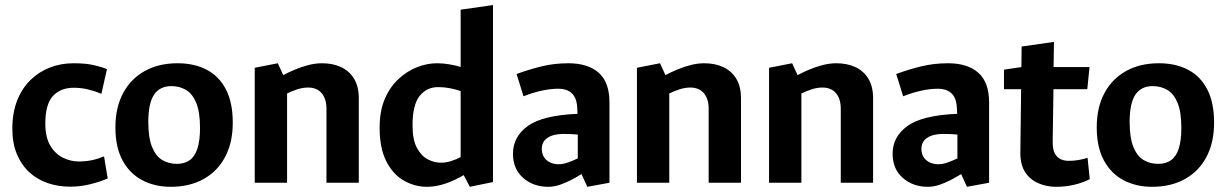

<svg xmlns="http://www.w3.org/2000/svg" viewBox="-20 -711 4772 747"><path d="M252.7 15.3Q206.8 15.3 166.1 1.5Q125.3 -12.3 94.5 -40.4Q63.6 -68.5 45.8 -111.1Q28 -153.6 28 -210Q28 -272.6 46.8 -320.1Q65.5 -367.5 98.7 -399.8Q131.8 -432 174.4 -448.4Q217.1 -464.9 265.8 -464.9Q312.7 -464.9 343.4 -458Q374 -451.1 396.2 -442L374.5 -346Q352.5 -355.6 324.6 -362.6Q296.8 -369.6 267.2 -369.6Q215.3 -369.6 185.8 -337.4Q156.3 -305.1 156.3 -230.1Q156.3 -177.5 175.4 -144.9Q194.6 -112.4 224.4 -97.6Q254.3 -82.8 286 -82.8Q313.5 -82.8 337.1 -87.7Q360.7 -92.6 384.8 -102.6L399 -16.7Q368.8 -3.5 330.5 5.9Q292.3 15.3 252.7 15.3Z M644.2 15.8Q582.2 15.8 533.6 -9.8Q484.9 -35.3 457 -86.6Q429 -137.9 429 -215.5Q429 -293.5 459.3 -349.3Q489.5 -405.2 543.7 -435Q597.8 -464.9 670.7 -464.9Q736.3 -464.9 784.5 -439.5Q832.7 -414.2 859.2 -362.9Q885.6 -311.6 885.6 -233.5Q885.6 -156.5 855.9 -100.4Q826.1 -44.3 771.9 -14.3Q717.7 15.8 644.2 15.8ZM667.9 -73.5Q698.3 -73.5 718.4 -88Q738.4 -102.5 748.3 -133.7Q758.2 -164.8 758.2 -212.5Q758.2 -274.9 743.6 -310.6Q728.9 -346.3 703.6 -361.1Q678.3 -376 646.9 -376Q601.9 -376 579.4 -342.7Q557 -309.4 557 -236.5Q557 -175 571.6 -139.1Q586.3 -103.2 611.4 -88.3Q636.4 -73.5 667.9 -73.5Z M971.1 0V-447.3L1060.9 -464.9L1082 -418.8Q1102.6 -429.8 1128 -440.4Q1153.4 -451.1 1180.4 -458Q1207.4 -464.9 1232.8 -464.9Q1274.7 -464.9 1306.9 -450Q1339 -435.1 1357.5 -404.8Q1375.9 -374.5 1375.9 -329V0H1250.1V-287.9Q1250.1 -326.4 1231.5 -348.4Q1212.9 -370.4 1178.7 -370.4Q1157.4 -370.4 1136 -363.2Q1114.5 -356 1096.9 -347.3V0Z M1641.1 15.8Q1594.2 15.8 1551.8 -8Q1509.5 -31.9 1483.2 -82.9Q1457 -134 1457 -214Q1457 -279 1477.1 -326.1Q1497.3 -373.1 1530.7 -403.9Q1564.1 -434.7 1603 -449.8Q1641.9 -464.9 1680 -464.9Q1703.9 -464.9 1727.8 -460.8Q1751.8 -456.8 1772.1 -450.6V-673.3L1898 -691.3V-2.7L1807.9 15.8L1784.1 -29.7Q1748.2 -8.5 1711.8 3.7Q1675.3 15.8 1641.1 15.8ZM1695.2 -78Q1714.5 -78 1734.2 -84.1Q1753.9 -90.2 1772.1 -99.6V-356.8Q1752.2 -363.4 1730.4 -367.8Q1708.5 -372.1 1684.3 -372.1Q1640.4 -372.1 1612.7 -337.7Q1585 -303.2 1585 -223Q1585 -167.5 1602.1 -135.6Q1619.3 -103.8 1644.6 -90.9Q1670 -78 1695.2 -78Z M2113.1 15.8Q2054.7 15.8 2015.3 -19Q1975.8 -53.7 1975.8 -112.8Q1975.8 -178.7 2033.1 -220.5Q2090.4 -262.4 2226.9 -268.2Q2226.4 -277.3 2226.1 -286.1Q2225.8 -294.9 2224.8 -303.4Q2221 -334.5 2202.2 -350.2Q2183.4 -365.8 2152.9 -365.8Q2120.6 -365.8 2085.4 -357.8Q2050.2 -349.8 2016.8 -336.4L1989.8 -423.1Q2039.1 -441.1 2088 -453Q2136.9 -464.9 2191.2 -464.9Q2268 -464.9 2309.6 -427.7Q2351.2 -390.5 2351.2 -313V0L2265 15.8L2242.4 -33.8Q2224.9 -22.7 2202.7 -11.1Q2180.6 0.5 2157.7 8.2Q2134.7 15.8 2113.1 15.8ZM2153.2 -72Q2170 -72 2188.5 -78.4Q2206.9 -84.8 2227.9 -94.7V-187.5Q2214.9 -188.9 2200.8 -189.4Q2186.7 -189.9 2171.7 -189.9Q2133.6 -189.9 2110.7 -175.1Q2087.9 -160.3 2087.9 -132.1Q2087.9 -111.6 2097.4 -98.2Q2106.8 -84.8 2121.8 -78.4Q2136.7 -72 2153.2 -72Z M2458.1 0V-447.3L2547.9 -464.9L2569 -418.8Q2589.6 -429.8 2615 -440.4Q2640.4 -451.1 2667.4 -458Q2694.4 -464.9 2719.8 -464.9Q2761.7 -464.9 2793.9 -450Q2826 -435.1 2844.5 -404.8Q2862.9 -374.5 2862.9 -329V0H2737.1V-287.9Q2737.1 -326.4 2718.5 -348.4Q2699.9 -370.4 2665.7 -370.4Q2644.4 -370.4 2623 -363.2Q2601.5 -356 2583.9 -347.3V0Z M2972.1 0V-447.3L3061.9 -464.9L3083 -418.8Q3103.6 -429.8 3129 -440.4Q3154.4 -451.1 3181.4 -458Q3208.4 -464.9 3233.8 -464.9Q3275.7 -464.9 3307.9 -450Q3340 -435.1 3358.5 -404.8Q3376.9 -374.5 3376.9 -329V0H3251.1V-287.9Q3251.1 -326.4 3232.5 -348.4Q3213.9 -370.4 3179.7 -370.4Q3158.4 -370.4 3137 -363.2Q3115.5 -356 3097.9 -347.3V0Z M3590.1 15.8Q3531.7 15.8 3492.3 -19Q3452.8 -53.7 3452.8 -112.8Q3452.8 -178.7 3510.1 -220.5Q3567.4 -262.4 3703.9 -268.2Q3703.4 -277.3 3703.1 -286.1Q3702.8 -294.9 3701.8 -303.4Q3698 -334.5 3679.2 -350.2Q3660.4 -365.8 3629.9 -365.8Q3597.6 -365.8 3562.4 -357.8Q3527.2 -349.8 3493.8 -336.4L3466.8 -423.1Q3516.1 -441.1 3565 -453Q3613.9 -464.9 3668.2 -464.9Q3745 -464.9 3786.6 -427.7Q3828.2 -390.5 3828.2 -313V0L3742 15.8L3719.4 -33.8Q3701.9 -22.7 3679.7 -11.1Q3657.6 0.5 3634.7 8.2Q3611.7 15.8 3590.1 15.8ZM3630.2 -72Q3647 -72 3665.5 -78.4Q3683.9 -84.8 3704.9 -94.7V-187.5Q3691.9 -188.9 3677.8 -189.4Q3663.7 -189.9 3648.7 -189.9Q3610.6 -189.9 3587.7 -175.1Q3564.9 -160.3 3564.9 -132.1Q3564.9 -111.6 3574.4 -98.2Q3583.8 -84.8 3598.8 -78.4Q3613.7 -72 3630.2 -72Z M4088.1 15.8Q4052.7 15.8 4020.6 2.2Q3988.4 -11.3 3969.1 -40.2Q3949.8 -69.1 3949.8 -115.4L3952.8 -364H3886.1V-440L3953.8 -450L3954.8 -530L4080.6 -548L4079.1 -450H4218.9L4210.2 -364H4078.6L4075.6 -162.2Q4074.6 -122 4091 -103.6Q4107.4 -85.2 4138.6 -85.2Q4158.5 -85.2 4177.8 -88.7Q4197.1 -92.2 4211.3 -97.1L4219.9 -14.1Q4196.5 -1.5 4162.3 7.1Q4128.1 15.8 4088.1 15.8Z M4462.2 15.8Q4400.2 15.8 4351.6 -9.8Q4302.9 -35.3 4275 -86.6Q4247 -137.9 4247 -215.5Q4247 -293.5 4277.3 -349.3Q4307.5 -405.2 4361.7 -435Q4415.8 -464.9 4488.7 -464.9Q4554.3 -464.9 4602.5 -439.5Q4650.7 -414.2 4677.2 -362.9Q4703.6 -311.6 4703.6 -233.5Q4703.6 -156.5 4673.9 -100.4Q4644.1 -44.3 4589.9 -14.3Q4535.7 15.8 4462.2 15.8ZM4485.9 -73.5Q4516.3 -73.5 4536.4 -88Q4556.4 -102.5 4566.3 -133.7Q4576.2 -164.8 4576.2 -212.5Q4576.2 -274.9 4561.6 -310.6Q4546.9 -346.3 4521.6 -361.1Q4496.3 -376 4464.9 -376Q4419.9 -376 4397.4 -342.7Q4375 -309.4 4375 -236.5Q4375 -175 4389.6 -139.1Q4404.3 -103.2 4429.4 -88.3Q4454.4 -73.5 4485.9 -73.5Z"/></svg>

Font: Ancizar Sans Thin
Style: Regular
Weight: 100
Designer: Cesar Puertas, Viviana Monsalve, Julian Moncada, Julian Prieto, Jose Castro, Mariel Hernandez, Felipe Aragon, Sara Alarc
Version: Version 8.100